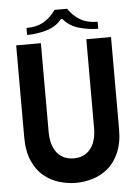

<svg xmlns="http://www.w3.org/2000/svg" viewBox="-59 -905 683 960"><g transform="rotate(-5 283.0 -424.5)"><path d="M521 -239V-700H397V-253Q397 -210 383.5 -178Q370 -146 344.5 -129Q319 -112 284 -112Q247 -112 221.5 -129Q196 -146 182.5 -178Q169 -210 169 -253V-700H45V-239Q45 -168 66.5 -119.5Q88 -71 123 -42.5Q158 -14 200 -1.5Q242 11 284 11Q325 11 367 -1.5Q409 -14 443.5 -42.5Q478 -71 499.5 -119.5Q521 -168 521 -239ZM251 -860H315Q338 -824 374 -803Q410 -782 461 -782V-747Q413 -747 364.5 -761Q316 -775 287 -811H279Q250 -775 201.5 -761Q153 -747 104 -747V-782Q156 -782 192 -803.5Q228 -825 251 -860Z"/></g></svg>

Font: Phudu Medium
Style: Regular
Weight: 500
Version: Version 1.005;gftools[0.9.23]